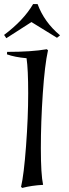

<svg xmlns="http://www.w3.org/2000/svg" viewBox="-27 -905 339 940"><path d="M184 0Q128 3 82 15L76 10Q90 -49 100.5 -190Q111 -331 111 -448.5Q111 -566 103 -620Q45 -625 7 -639L8 -651Q128 -651 202 -664L208 -659Q192 -587 182.5 -447Q173 -307 173 -179Q173 -51 184 0ZM127 -797 4 -718 -7 -734Q89 -806 135 -885H157Q190 -796 267 -732L252 -720Z"/></svg>

Font: Almendra
Style: Italic
Weight: 400
Italic angle: -12°
Designer: Ana Sanfelippo
Foundry: Ana Sanfelippo
Version: Version 1.004